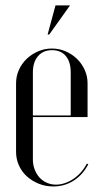

<svg xmlns="http://www.w3.org/2000/svg" viewBox="-20 -682 379 710"><path d="M39.4 -373.8V-120.5Q39.4 -93.8 50 -70.3Q60.6 -46.8 79.4 -29.8Q98.3 -12.8 123.4 -2.6Q148.6 7.5 176.9 7.5Q218.5 7.5 252.1 -13.8Q285.6 -35 306.5 -74.4L301.1 -77Q292.2 -59.8 279.7 -45.5Q267.1 -31.2 251.9 -20.9Q236.8 -10.5 220 -4.9Q203.2 0.8 187.2 0.8Q168.8 0.8 152.8 -6.4Q136.8 -13.6 125.8 -25.9Q114.8 -38.1 108.2 -55.3Q101.6 -72.5 101.6 -91.9V-414.2Q101.6 -452.4 120.6 -474.4Q139.6 -496.5 172.4 -496.5Q205.1 -496.5 223.3 -474.9Q241.5 -453.4 241.5 -414.2V-255H97.5V-249H303.8V-374.1Q303.8 -400.3 293.2 -423.6Q282.6 -446.9 264.6 -464.4Q246.6 -481.8 222.7 -492.2Q198.8 -502.5 171.9 -502.5Q145.1 -502.5 121.1 -492.2Q97 -481.9 78.6 -464.3Q60.2 -446.6 49.8 -423.4Q39.4 -400.2 39.4 -373.8ZM162.1 -554.4 239 -662.1H185.2L156.1 -554.4Z"/></svg>

Font: Moniqa Black
Style: Regular
Weight: 900
Designer: Rajesh Rajput
Foundry: Rajesh Rajput
Version: Version 1.000